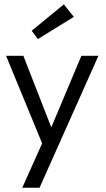

<svg xmlns="http://www.w3.org/2000/svg" viewBox="-20 -672 496 900"><path d="M220.4 -75.1 361.5 -410.5H441.4L165.4 208H84.4L177.5 0L8.4 -410.5H89.5ZM157.6 -488.9 128.6 -527.8 279.2 -651.5 326.1 -593Z"/></svg>

Font: League Spartan Extralight
Style: Regular
Weight: 200
Foundry: The League of Moveable Type
Version: Version 2.300; ttfautohint (v1.8.3)